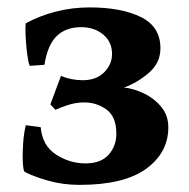

<svg xmlns="http://www.w3.org/2000/svg" viewBox="-20 -489 516 523"><path d="M438.5 -142.1Q438.5 -73.2 378.2 -29.3Q317.9 14.6 196.8 14.6Q150.9 14.6 110.4 2.9Q69.8 -8.8 46.9 -21Q43.5 -24.4 42.2 -46.9Q41 -69.3 43 -97.9Q44.9 -126.5 50.3 -147.9L90.8 -142.6Q95.2 -92.3 132.6 -68.1Q169.9 -43.9 212.9 -43.9Q254.9 -43.9 275.9 -67.6Q296.9 -91.3 296.9 -124.5Q296.9 -171.4 270 -190.7Q243.2 -210 209.5 -210Q185.5 -210 162.6 -202.1Q139.6 -194.3 130.9 -189.9L117.2 -204.6L146 -282.2Q174.3 -270.5 205.6 -270.5Q242.2 -270.5 263.7 -292Q285.2 -313.5 285.2 -341.8Q285.2 -375 261 -395Q236.8 -415 201.2 -415Q159.2 -415 134.3 -390.6Q109.4 -366.2 101.1 -312.5L61 -309.6Q57.6 -317.4 54.9 -335.7Q52.2 -354 50.8 -374.5Q49.3 -395 49.3 -409.9Q49.3 -424.8 50.8 -425.8Q87.4 -445.8 131.6 -457.3Q175.8 -468.8 224.1 -468.8Q310.5 -468.8 363.8 -442.6Q417 -416.5 417 -357.4Q417 -317.9 385.7 -290.8Q354.5 -263.7 317.9 -250.5Q343.8 -248 371.8 -234.6Q399.9 -221.2 419.2 -198Q438.5 -174.8 438.5 -142.1Z"/></svg>

Font: Gentium Book Plus
Style: Bold
Weight: 700
Designer: Victor Gaultney, Annie Olsen, Iska Routamaa, Becca Hirsbrunner
Foundry: SIL International
Version: Version 6.101